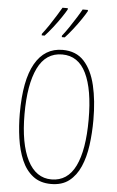

<svg xmlns="http://www.w3.org/2000/svg" viewBox="-63 -995 636 1047"><g transform="rotate(5 255.5 -471.5)"><path d="M457 -358Q457 -286 448 -219.5Q439 -153 416.5 -101.5Q394 -50 355.5 -20Q317 10 257 10Q197 10 157.5 -21Q118 -52 95.5 -104.5Q73 -157 63.5 -223Q54 -289 54 -358Q54 -541 106.5 -632.5Q159 -724 257 -724Q331 -724 374.5 -676.5Q418 -629 437.5 -546.5Q457 -464 457 -358ZM80 -358Q80 -195 126 -105Q172 -15 257 -15Q345 -15 388 -103Q431 -191 431 -358Q431 -522 388 -610.5Q345 -699 257 -699Q167 -699 123.5 -609.5Q80 -520 80 -358ZM375 -946Q367 -931 347.5 -902Q328 -873 304.5 -843Q281 -813 262 -793H246V-801Q263 -822 282.5 -851Q302 -880 319.5 -908Q337 -936 346 -953H375ZM265 -946Q257 -931 237.5 -902Q218 -873 194.5 -843Q171 -813 152 -793H136V-801Q154 -824 173.5 -853Q193 -882 209.5 -909Q226 -936 236 -953H265Z"/></g></svg>

Font: Noto Sans ExtraCondensed Thin
Style: Regular
Weight: 100
Width: 2
Designer: Monotype Design Team
Foundry: Monotype Imaging Inc.
Version: Version 2.013; ttfautohint (v1.8.4.7-5d5b)